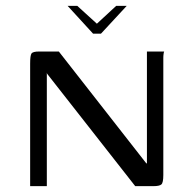

<svg xmlns="http://www.w3.org/2000/svg" viewBox="-20 -636 664 656"><path d="M211 -616H244L311 -555L377 -616H413L325 -521H298ZM83 0V-419Q83 -446 87.5 -453Q92 -460 114 -460H181L479 -79L482 -77V-460H541Q540 -459 539 -452.5Q538 -446 538 -438.5Q538 -431 538 -424V-38Q538 -12 531.5 -6Q525 0 504 0H442L141 -384L140 -388V0Z"/></svg>

Font: Genos Thin
Style: Regular
Weight: 400
Version: Version 1.010